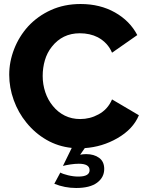

<svg xmlns="http://www.w3.org/2000/svg" viewBox="-20 -734 727 958"><path d="M360 204Q429 204 464.5 177.5Q500 151 500 109Q500 72 474.5 53.5Q449 35 410 35Q394 35 380 38L403 5Q490 -1 565 -44Q644 -89 673 -159L539 -238Q518 -188 471 -163Q429 -140 380 -140Q338 -140 303.5 -157Q269 -174 244 -205Q219 -235 206 -274Q193 -313 193 -355Q193 -396 204 -433.5Q215 -471 238 -500Q291 -568 378 -568Q429 -568 468 -548Q518 -521 539 -471L665 -559Q628 -630 553.5 -672Q479 -714 382 -714Q301 -714 234.5 -684Q168 -654 120 -602Q75 -552 50.5 -489Q26 -426 26 -361Q26 -297 48.5 -234.5Q71 -172 112 -122Q155 -69 212.5 -36Q270 -3 338 4L294 94Q308 90 331 86.5Q354 83 373 83Q427 83 427 115Q427 147 371 147Q346 147 319.5 140.5Q293 134 281 127L251 183Q303 204 360 204Z"/></svg>

Font: RT Raleway ExtraBold
Style: Regular
Weight: 400
Designer: Matt McInerney, Pablo Impallari, Rodrigo Fuenzalida — Edited by Milan Moffatt in April 2016
Foundry: Matt McInerney, Pablo Impallari, Rodrigo Fuenzalida — Edited by Milan Moffatt in April 2016
Version: Version 3.001